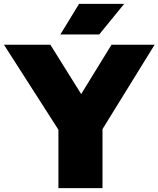

<svg xmlns="http://www.w3.org/2000/svg" viewBox="-52 -971 818 991"><path d="M249.5 0V-301.5L-31.5 -740H208L367 -485.5L523.5 -740H746L477 -304.5V0ZM259.5 -793 356 -951H589L460 -793Z"/></svg>

Font: Encode Sans SemiExpanded SemiExpanded Black
Style: Regular
Weight: 900
Width: 6
Designer: Multiple Designers
Foundry: Impallari Type
Version: Version 3.000; ttfautohint (v1.8.3) -l 8 -r 50 -G 200 -x 14 